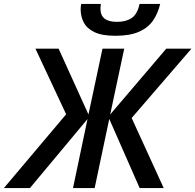

<svg xmlns="http://www.w3.org/2000/svg" viewBox="-74 -963 1000 983"><path d="M-54.2 0 264.6 -377.9 107.4 -713.9H226.1L378.9 -377L450.7 -713.9H562L490.2 -377L777.3 -713.9H906.2L600.1 -358.9L764.2 0H641.1L485.4 -354L410.6 0H299.8L374 -353.5L79.1 0ZM516.6 -779.8Q448.7 -779.8 409.9 -798.3Q371.1 -816.9 355 -847.7Q338.9 -878.4 338.9 -915Q338.9 -930.2 341.8 -942.9H442.4Q440.4 -928.2 440.4 -917.5Q440.4 -851.1 524.9 -851.1Q571.3 -851.1 600.3 -870.8Q629.4 -890.6 640.6 -942.9H746.1Q734.4 -893.1 708.5 -856.4Q682.6 -819.8 636.2 -799.8Q589.8 -779.8 516.6 -779.8Z"/></svg>

Font: Open Sans SemiBold
Style: Italic
Weight: 600
Italic angle: -12°
Designer: Monotype Design Team
Foundry: Monotype Imaging Inc.
Version: Version 3.003; ttfautohint (v1.8.4)